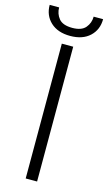

<svg xmlns="http://www.w3.org/2000/svg" viewBox="-141 -932 551 978"><g transform="rotate(15 134.0 -443.0)"><path d="M163.6 -710.9V0H103.5V-710.9ZM224.6 -885.7H274.4Q274.4 -830.1 236.8 -794.9Q199.2 -759.8 133.8 -759.8Q68.4 -759.8 30.5 -794.9Q-7.3 -830.1 -7.3 -885.7H42.5Q42.5 -852.1 63 -827.1Q83.5 -802.2 133.8 -802.2Q182.6 -802.2 203.6 -827.4Q224.6 -852.5 224.6 -885.7Z"/></g></svg>

Font: Vazirmatn UI ExtraLight
Style: Regular
Weight: 200
Designer: Saber Rastikerdar
Foundry: Saber Rastikerdar
Version: Version 33.003